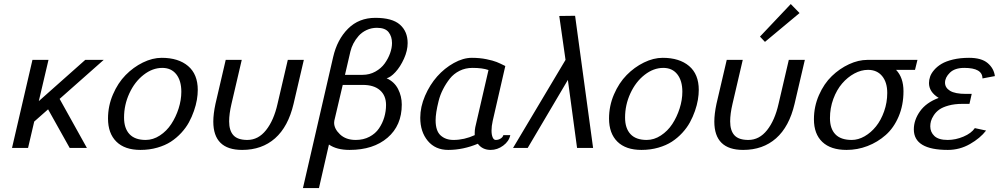

<svg xmlns="http://www.w3.org/2000/svg" viewBox="-20 -739 4989 959"><path d="M40 0ZM150.9 -131.8 120.1 0H40L142.1 -439.9H222.2L173.8 -233.9L405.8 -439.9H498L277.8 -245.1L414.1 0H328.1L220.2 -192.9Z M519.5 0ZM707.5 -40Q744.6 -40 778.6 -62.3Q812.5 -84.5 835.4 -119.4Q858.4 -154.3 872.1 -197Q885.7 -239.7 885.7 -280.8Q885.7 -335.9 860.6 -367.9Q835.4 -399.9 790.5 -399.9Q741.7 -399.9 697.3 -365.2Q652.8 -330.6 626.2 -272.9Q599.6 -215.3 599.6 -151.9Q599.6 -98.1 626.7 -69.1Q653.8 -40 707.5 -40ZM967.8 -290Q967.8 -266.6 963.4 -240.5Q959 -214.4 948.7 -184.8Q938.5 -155.3 923.6 -127.9Q908.7 -100.6 885.3 -75.2Q861.8 -49.8 833.3 -31.2Q804.7 -12.7 765.6 -1.5Q726.6 9.8 681.6 9.8Q603 9.8 561.3 -31.5Q519.5 -72.8 519.5 -147Q519.5 -210 544.2 -267.3Q568.8 -324.7 607.4 -364Q646 -403.3 693.8 -426.8Q741.7 -450.2 787.6 -450.2Q871.1 -450.2 919.4 -409.2Q967.8 -368.2 967.8 -290Z M1187.5 -439.9 1136.2 -220.2Q1124.5 -170.4 1124.5 -132.8Q1124.5 -86.9 1145.8 -63.5Q1167 -40 1215.3 -40Q1270 -40 1308.8 -88.9Q1347.7 -137.7 1366.2 -220.2L1417.5 -439.9H1497.6L1446.3 -220.2Q1419.4 -106 1353.8 -48.1Q1288.1 9.8 1189.5 9.8Q1045.4 9.8 1045.4 -131.8Q1045.4 -169.4 1056.2 -220.2L1107.4 -439.9Z M1756.8 -40Q1795.4 -40 1825.4 -55.9Q1855.5 -71.8 1873 -97.7Q1890.6 -123.5 1899.4 -153.6Q1908.2 -183.6 1908.2 -214.8Q1908.2 -261.7 1877.9 -288.3Q1847.7 -314.9 1792 -314.9H1691.9L1649.9 -136.2Q1648.9 -133.3 1648.9 -126Q1648.9 -95.7 1678.2 -67.9Q1707.5 -40 1756.8 -40ZM1730 -481 1703.1 -365.2H1791Q1825.7 -365.2 1854.7 -381.3Q1883.8 -397.5 1901.4 -421.9Q1918.9 -446.3 1928.5 -473.1Q1938 -500 1938 -523.9Q1938 -556.6 1920.9 -578.4Q1903.8 -600.1 1862.8 -600.1Q1835 -600.1 1811 -588.9Q1787.1 -577.6 1771.2 -559.6Q1755.4 -541.5 1745.1 -521.7Q1734.9 -502 1730 -481ZM1493.2 200.2 1644 -454.1Q1664.1 -541.5 1718.3 -595.7Q1772.5 -649.9 1855 -649.9Q1939 -649.9 1977.5 -616Q2016.1 -582 2016.1 -523.9Q2016.1 -486.3 1997.8 -445.8Q1979.5 -405.3 1955.1 -378.9Q1930.7 -352.5 1911.1 -348.1Q1949.7 -330.6 1968.3 -294.4Q1986.8 -258.3 1986.8 -216.8Q1986.8 -112.3 1915.8 -51.3Q1844.7 9.8 1726.1 9.8Q1661.6 9.8 1623 -17.1L1573.2 200.2Z M2079.1 0ZM2079.1 -150.9Q2079.1 -205.1 2103 -260.5Q2127 -315.9 2163.6 -357.2Q2200.2 -398.4 2246.8 -424.3Q2293.5 -450.2 2336.9 -450.2Q2375.5 -450.2 2409.2 -443.4Q2442.9 -436.5 2460.9 -429.2Q2479 -421.9 2503.9 -409.2L2440.9 -134.8Q2435.1 -108.9 2435.1 -86.9Q2435.1 -65.9 2440.7 -53Q2446.3 -40 2456.1 -40Q2469.7 -40 2480.7 -47.1Q2491.7 -54.2 2494.1 -64H2528.8Q2522.5 -33.2 2493.4 -11.7Q2464.4 9.8 2430.7 9.8Q2389.6 9.8 2366.7 -21Q2293 9.8 2218.8 9.8Q2154.3 9.8 2116.7 -35.4Q2079.1 -80.6 2079.1 -150.9ZM2419.9 -389.2Q2390.1 -399.9 2339.8 -399.9Q2304.7 -399.9 2275.4 -385.3Q2246.1 -370.6 2226.8 -346.2Q2207.5 -321.8 2192.9 -293.2Q2178.2 -264.6 2170.7 -234.1Q2163.1 -203.6 2159.4 -179.9Q2155.8 -156.2 2155.8 -138.2Q2155.8 -85.4 2180.7 -62.7Q2205.6 -40 2245.1 -40Q2298.8 -40 2351.1 -64V-76.2Q2351.1 -89.4 2354 -104Z M2852.5 -660.2 2942.4 0H2862.3L2816.4 -339.8L2615.7 0H2542.5L2804.7 -439.9L2773.4 -659.2Z M3022 0ZM3210 -40Q3247.1 -40 3281 -62.3Q3314.9 -84.5 3337.9 -119.4Q3360.8 -154.3 3374.5 -197Q3388.2 -239.7 3388.2 -280.8Q3388.2 -335.9 3363 -367.9Q3337.9 -399.9 3293 -399.9Q3244.1 -399.9 3199.7 -365.2Q3155.3 -330.6 3128.7 -272.9Q3102.1 -215.3 3102.1 -151.9Q3102.1 -98.1 3129.2 -69.1Q3156.2 -40 3210 -40ZM3470.2 -290Q3470.2 -266.6 3465.8 -240.5Q3461.4 -214.4 3451.2 -184.8Q3440.9 -155.3 3426 -127.9Q3411.1 -100.6 3387.7 -75.2Q3364.3 -49.8 3335.7 -31.2Q3307.1 -12.7 3268.1 -1.5Q3229 9.8 3184.1 9.8Q3105.5 9.8 3063.7 -31.5Q3022 -72.8 3022 -147Q3022 -210 3046.6 -267.3Q3071.3 -324.7 3109.9 -364Q3148.4 -403.3 3196.3 -426.8Q3244.1 -450.2 3290 -450.2Q3373.5 -450.2 3421.9 -409.2Q3470.2 -368.2 3470.2 -290Z M3547.9 0ZM3775.9 -529.8ZM3775.9 -529.8ZM3929.7 -718.8 3973.6 -673.8 3800.8 -529.8 3775.9 -556.2ZM3689.9 -439.9 3638.7 -220.2Q3627 -170.4 3627 -132.8Q3627 -86.9 3648.2 -63.5Q3669.4 -40 3717.8 -40Q3772.5 -40 3811.3 -88.9Q3850.1 -137.7 3868.7 -220.2L3919.9 -439.9H4000L3948.7 -220.2Q3921.9 -106 3856.2 -48.1Q3790.5 9.8 3691.9 9.8Q3547.9 9.8 3547.9 -131.8Q3547.9 -169.4 3558.6 -220.2L3609.9 -439.9Z M4045.4 -143.1Q4045.4 -207 4070.6 -264.2Q4095.7 -321.3 4134.8 -358.9Q4173.8 -396.5 4220.7 -418.2Q4267.6 -439.9 4312.5 -439.9H4562.5L4550.3 -390.1H4455.6Q4492.7 -351.6 4492.7 -283.2Q4492.7 -213.9 4468.5 -157Q4444.3 -100.1 4403.8 -64.5Q4363.3 -28.8 4313 -9.5Q4262.7 9.8 4208.5 9.8Q4129.4 9.8 4087.4 -30Q4045.4 -69.8 4045.4 -143.1ZM4234.4 -40Q4266.6 -40 4298.6 -58.3Q4330.6 -76.7 4355.5 -107.7Q4380.4 -138.7 4396 -182.9Q4411.6 -227.1 4411.6 -274.9Q4411.6 -328.1 4386 -359.1Q4360.4 -390.1 4315.4 -390.1Q4281.2 -390.1 4247.3 -371.8Q4213.4 -353.5 4186.3 -322Q4159.2 -290.5 4142.3 -244.9Q4125.5 -199.2 4125.5 -148.9Q4125.5 -96.2 4152.6 -68.1Q4179.7 -40 4234.4 -40Z M4544.4 0ZM4787.1 -220.2Q4748 -220.2 4718 -211.9Q4688 -203.6 4671.1 -191.4Q4654.3 -179.2 4643.8 -162.8Q4633.3 -146.5 4629.9 -133.5Q4626.5 -120.6 4626.5 -107.9Q4626.5 -79.1 4647.2 -59.6Q4668 -40 4713.4 -40Q4752.9 -40 4792.2 -56.6Q4831.5 -73.2 4849.1 -99.1L4905.3 -86.9Q4876 -48.8 4824.7 -19.5Q4773.4 9.8 4714.4 9.8Q4544.4 9.8 4544.4 -92.8Q4544.4 -139.6 4575.2 -183.1Q4606 -226.6 4668.5 -250Q4620.1 -279.8 4620.1 -324.2Q4620.1 -339.8 4625.7 -356.2Q4631.3 -372.6 4646 -389.6Q4660.6 -406.7 4682.6 -419.9Q4704.6 -433.1 4740.2 -441.7Q4775.9 -450.2 4820.3 -450.2Q4882.3 -450.2 4913.3 -423.8Q4944.3 -397.5 4949.2 -358.9L4887.2 -347.2Q4887.2 -399.9 4796.4 -399.9Q4749 -399.9 4724.6 -376Q4700.2 -352.1 4700.2 -326.2Q4700.2 -300.8 4725.3 -285.4Q4750.5 -270 4805.2 -270H4833.5L4822.3 -220.2Z"/></svg>

Font: Pfennig
Style: Italic
Weight: 500
Italic angle: -13°
Version: Version 20120410 ; ttfautohint (v0.8)